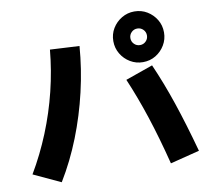

<svg xmlns="http://www.w3.org/2000/svg" viewBox="-93 -955 1186 1097"><g transform="rotate(-10 500.0 -406.5)"><path d="M755 -558Q715 -558 681.5 -578Q648 -598 628 -631.5Q608 -665 608 -705Q608 -746 628 -779Q648 -812 681.5 -832Q715 -852 755 -852Q796 -852 829 -832Q862 -812 882 -779Q902 -746 902 -705Q902 -665 882 -631.5Q862 -598 829 -578Q796 -558 755 -558ZM755 -657Q775 -657 789 -671Q803 -685 803 -705Q803 -725 789 -739Q775 -753 755 -753Q735 -753 721 -739Q707 -725 707 -705Q707 -685 721 -671Q735 -657 755 -657ZM811 39Q772 -115 731 -240Q690 -365 643 -475L802 -531Q851 -420 894 -292.5Q937 -165 981 -4ZM21 -36Q82 -139 128 -252Q174 -365 203 -483.5Q232 -602 243 -721L413 -712Q403 -581 372.5 -450Q342 -319 293.5 -196Q245 -73 178 37Z"/></g></svg>

Font: M PLUS 2 Thin ExtraBold
Style: Regular
Weight: 800
Version: Version 1.001